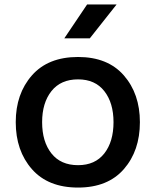

<svg xmlns="http://www.w3.org/2000/svg" viewBox="-20 -829 702 866"><path d="M270 -656 373 -809H506L385 -656ZM332 17Q197 17 124 -66Q51 -149 51 -278Q51 -406 124 -489Q197 -572 332 -572Q466 -572 538.5 -489Q611 -406 611 -278Q611 -149 538.5 -66Q466 17 332 17ZM332 -84Q409 -84 450.5 -137Q492 -190 492 -278Q492 -365 450.5 -418Q409 -471 332 -471Q254 -471 212 -418Q170 -365 170 -278Q170 -190 212 -137Q254 -84 332 -84Z"/></svg>

Font: Biryani DemiBold
Style: Regular
Weight: 600
Designer: Dan Reynolds and Mathieu Réguer
Foundry: Dan Reynolds and Mathieu Réguer
Version: Version 1.003;PS 001.003;hotconv 1.0.70;makeotf.lib2.5.58329